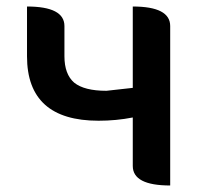

<svg xmlns="http://www.w3.org/2000/svg" viewBox="-20 -570 629 590"><path d="M503 0Q388 0 388 -60V-209Q337 -199 283 -199Q63 -199 63 -397V-550Q178 -550 178 -490V-397Q178 -342 208 -316Q239 -291 307 -291L388 -300V-550Q503 -550 503 -490V0Z"/></svg>

Font: Swei Half Moon CJK TC
Style: Medium
Weight: 500
Version: Version 2.125